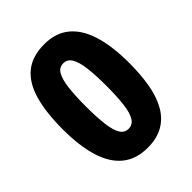

<svg xmlns="http://www.w3.org/2000/svg" viewBox="-208 -838 962 962"><g transform="rotate(-45 273.0 -357.0)"><path d="M508 -356Q508 -273 496 -205.5Q484 -138 456.5 -90Q429 -42 384 -16Q339 10 273 10Q193 10 140.5 -32Q88 -74 62.5 -156Q37 -238 37 -356Q37 -476 60.5 -558Q84 -640 136 -682Q188 -724 273 -724Q353 -724 405 -681.5Q457 -639 482.5 -557Q508 -475 508 -356ZM200 -356Q200 -279 206.5 -227.5Q213 -176 228.5 -150.5Q244 -125 273 -125Q301 -125 317 -150.5Q333 -176 339.5 -227.5Q346 -279 346 -356Q346 -434 339.5 -485.5Q333 -537 317 -563Q301 -589 273 -589Q244 -589 228.5 -563Q213 -537 206.5 -485.5Q200 -434 200 -356Z"/></g></svg>

Font: Noto Sans Khmer SemiCondensed ExtraBold
Style: Regular
Weight: 800
Width: 4
Designer: Danh Hong and the Monotype Design Team
Foundry: Monotype Imaging Inc.
Version: Version 2.004